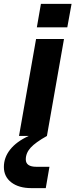

<svg xmlns="http://www.w3.org/2000/svg" viewBox="-51 -701 389 990"><path d="M160 -681H318L296 -560H139ZM191 0Q132 33 107 60.5Q82 88 82 121Q82 159 137 159H204L185 269H111Q46 269 7.5 239.5Q-31 210 -31 160Q-31 111 1.5 70Q34 29 97 0H47L135 -500H279Z"/></svg>

Font: Overused Grotesk
Style: Bold Italic
Weight: 700
Italic angle: -10°
Version: Version 0.003